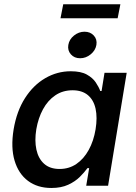

<svg xmlns="http://www.w3.org/2000/svg" viewBox="-20 -892 655 922"><path d="M226.6 10.7Q160.2 10.7 114.5 -23.4Q68.8 -57.6 50 -120.6Q31.2 -183.6 45.4 -270.5Q60.1 -358.4 100.1 -420.9Q140.1 -483.4 197.3 -516.6Q254.4 -549.8 319.8 -549.8Q368.7 -549.8 397 -533.9Q425.3 -518.1 439.9 -496.1Q454.6 -474.1 461.4 -455.1H467.8L481.9 -542.5H588.4L499 0H394L408.2 -84.5H399.9Q385.7 -64.9 363.5 -42.7Q341.3 -20.5 307.6 -4.9Q273.9 10.7 226.6 10.7ZM266.1 -80.6Q311.5 -80.6 346.9 -104.7Q382.3 -128.9 406 -171.9Q429.7 -214.8 439 -271Q448.2 -327.6 439 -369.9Q429.7 -412.1 401.9 -435.3Q374 -458.5 328.6 -458.5Q281.2 -458.5 245.4 -434.1Q209.5 -409.7 186.5 -367.4Q163.6 -325.2 154.3 -271Q145.5 -216.8 154.8 -173.6Q164.1 -130.4 191.9 -105.5Q219.7 -80.6 266.1 -80.6ZM364.7 -612.3Q336.9 -612.3 320.3 -631.1Q303.7 -649.9 308.1 -676.3Q312.5 -703.1 335.4 -721.4Q358.4 -739.7 385.7 -739.7Q413.6 -739.7 430.4 -721.4Q447.3 -703.1 442.9 -676.3Q438.5 -649.9 415.5 -631.1Q392.6 -612.3 364.7 -612.3ZM558.1 -871.6 544.9 -804.2H270.5L283.7 -871.6Z"/></svg>

Font: Inter 16pt Medium
Style: Italic
Weight: 500
Italic angle: -9.3988°
Version: Version 4.001;git-66647c0bb